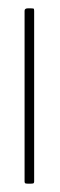

<svg xmlns="http://www.w3.org/2000/svg" viewBox="-20 -441 143 461"><path d="M54 0H47Q41 0 40 -1.5Q39 -3 39 -5V-415Q39 -421 47 -421H54Q61 -421 61.5 -419.5Q62 -418 62 -415V-5Q62 -3 61 -1.5Q60 0 54 0Z"/></svg>

Font: Chathura Thin
Style: Regular
Weight: 250
Designer: Appaji Ambarisha Darbha
Foundry: Aditya Fonts
Version: Version 1.001 2016